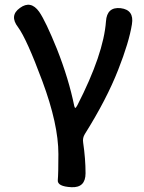

<svg xmlns="http://www.w3.org/2000/svg" viewBox="-20 -582 601 799"><path d="M277 197Q218 194 220.5 167.5Q223 141 223 59Q223 -65 156 -245Q91 -420 55 -469Q18 -517 63 -549Q108 -582 143 -533Q170 -494 217 -378Q266 -254 289 -141Q291 -133 293.5 -133Q296 -133 302 -144Q411 -357 421 -493Q425 -554 482 -548Q539 -541 529 -481Q517 -406 472 -292Q424 -169 333 -24Q323 -8 326 11Q336 79 336 139Q336 200 277 197Z"/></svg>

Font: Resource Han Rounded KR Medium
Style: Regular
Weight: 500
Designer: Cyano Hao (round all glyphs); Ryoko NISHIZUKA 西塚涼子 (kana, bopomofo & ideographs); Paul D. Hunt (Latin, Greek & Cyrillic)
Foundry: Cyano Hao
Version: 0.990